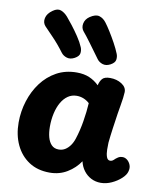

<svg xmlns="http://www.w3.org/2000/svg" viewBox="-95 -947 865 1031"><g transform="rotate(10 338.0 -431.5)"><path d="M34.7 -234Q34.7 -294.6 52.7 -351.6Q70.7 -408.7 104.4 -453.8Q138.2 -499 186.6 -525.7Q235 -552.3 296.6 -552.3Q335.9 -552.3 365.2 -539.7Q394.6 -527.1 418.1 -504.1Q423.1 -526.1 434.9 -540.3Q446.8 -554.4 477.6 -554.4Q513.9 -554.4 541.1 -536.9Q568.3 -519.3 567.3 -492.4Q566.3 -465.3 558 -418.7Q549.7 -372 543.7 -327Q541.7 -313 538.4 -291Q535.2 -269 532.7 -247.5Q530.2 -226 528.7 -211Q527.9 -195.9 528.2 -173.2Q528.4 -150.6 534.2 -133.6Q540 -116.7 554 -116.7Q561.9 -116.7 567.8 -120.8Q573.7 -124.9 580.1 -131.6Q589.8 -139.4 597.3 -143.6Q604.9 -147.7 617.2 -147.7Q630.6 -147.7 642.5 -138.3Q654.4 -128.9 660.7 -112.8Q667 -96.7 661.3 -77.2Q656.7 -58.2 635.1 -38.2Q613.4 -18.1 583.9 -4.6Q554.4 9 524.6 9Q495.8 9 471.8 -3.4Q447.9 -15.8 431.6 -37.5Q415.2 -59.2 408.7 -88.1Q382.6 -48.8 340.3 -23.1Q298.1 2.6 245 2.6Q178.7 2.6 131.8 -28.3Q84.9 -59.2 59.8 -112.6Q34.7 -166 34.7 -234ZM203.9 -241.1Q203.9 -209.2 210.7 -183.7Q217.6 -158.1 232.4 -143.1Q247.2 -128.1 271.3 -128.1Q290.8 -128.1 306.1 -137.5Q321.4 -146.9 333.3 -163.4Q345.2 -180 352.3 -202Q360 -225.4 365.9 -250.4Q371.9 -275.3 376.1 -301.2Q380.3 -327.1 383.3 -352.3Q386.3 -377.4 387.6 -401.1Q373.7 -414.1 355.9 -421.5Q338.1 -428.9 317.7 -428.9Q291 -428.9 269.9 -414.3Q248.8 -399.7 234.1 -374Q219.4 -348.3 211.7 -314.3Q203.9 -280.2 203.9 -241.1ZM393.8 -642.3Q362.3 -685.6 334.9 -722.8Q307.4 -760 295.1 -773.8Q279.1 -792.2 283.8 -816.8Q288.6 -841.4 311.1 -856.7Q341.7 -877.3 363 -870.9Q384.3 -864.6 400.1 -843.8Q412.7 -827.4 429.5 -800.6Q446.3 -773.8 462.7 -743.8Q479 -713.9 489.2 -688.3Q495.2 -673.6 492.8 -656.6Q490.4 -639.7 467.1 -627Q444.1 -614.7 424.5 -620.9Q404.9 -627.1 393.8 -642.3ZM198.1 -642.6Q166.2 -685.6 132.8 -719.8Q99.4 -754 86.9 -767.6Q70.9 -785.6 76.6 -810.9Q82.2 -836.2 110.4 -855.6Q134.6 -872.8 154.2 -865.6Q173.9 -858.4 191.4 -838.7Q204.2 -823.9 224.1 -798.3Q244 -772.7 263.2 -743.9Q282.4 -715.2 292.9 -689.9Q299.3 -675.1 297.2 -657.9Q295 -640.8 271.9 -628.1Q248.9 -615.6 229.2 -621.6Q209.4 -627.6 198.1 -642.6Z"/></g></svg>

Font: Playpen Sans
Style: Regular
Weight: 400
Designer: Laura Meseguer, Veronika Burian, José Scaglione, Kostas Bartsokas, Vera Evstafieva, Tom Grace, Yorlmar Campos
Foundry: TypeTogether
Version: Version 2.000